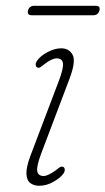

<svg xmlns="http://www.w3.org/2000/svg" viewBox="-20 -620 356 648"><path d="M127.5 -26Q141.5 -26 168.5 -45.5Q175.5 -51 181.5 -55.2Q187.5 -59.5 193.5 -56.5Q198 -54.5 198.5 -48.2Q199 -42 195 -35.5Q185.5 -21 161.5 -7Q137.5 7 112.5 7Q95 7 82.8 -1.8Q70.5 -10.5 69.2 -32.8Q68 -55 83 -95L178 -345.5Q194.5 -388.5 192.5 -405.8Q190.5 -423 171.5 -423Q155 -423 130 -403.5Q123.5 -398.5 117.5 -394Q111.5 -389.5 105.5 -392.5Q101 -395 100.5 -401Q100 -407 104 -413.5Q116 -431.5 140.5 -444.2Q165 -457 186.5 -457Q213 -457 225 -435.2Q237 -413.5 214.5 -354L119.5 -103Q102.5 -58 105.8 -42Q109 -26 127.5 -26ZM74.5 -584.5Q79 -600.5 96 -600.5H303Q320 -600.5 315.5 -584.5Q311.5 -568.5 294.5 -568.5H87.5Q70.5 -568.5 74.5 -584.5Z"/></svg>

Font: Fraunces 9pt S100 Thin
Style: Italic
Weight: 100
Italic angle: -16°
Version: Version 1.000; ttfautohint (v1.8.3)